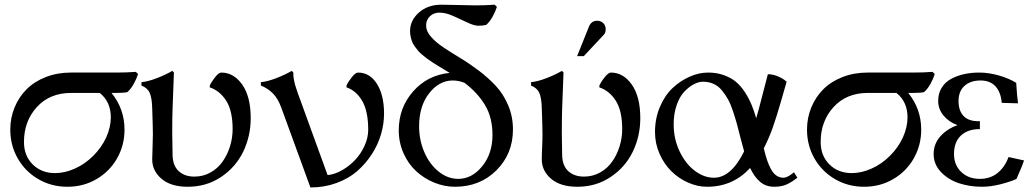

<svg xmlns="http://www.w3.org/2000/svg" viewBox="-20 -804 4461 829"><path d="M482.9 -402.8H461.4Q517.6 -334 517.6 -244.1Q517.6 -176.8 485.6 -120.4Q453.6 -64 397 -30.8Q340.3 2.4 271 2.4Q201.7 2.4 145 -30.8Q88.4 -64 56.4 -120.4Q24.4 -176.8 24.4 -244.1Q24.4 -294.9 43 -340.1Q61.5 -385.3 95 -418.7Q128.4 -452.1 178 -471.4Q227.5 -490.7 286.6 -490.7H482.9Q527.3 -490.7 566.4 -493.7L576.2 -484.4Q569.3 -462.9 557.1 -441.2Q544.9 -419.4 529.8 -406.2Q514.6 -402.8 482.9 -402.8ZM458.5 -297.4Q458.5 -364.3 410.6 -402.8H287.6Q194.8 -402.8 139.2 -341.8Q83.5 -280.8 83.5 -190.9Q83.5 -131.8 121.1 -94.2Q158.7 -56.6 217.8 -56.6Q259.8 -56.6 303.5 -76.2Q347.2 -95.7 383.3 -131.8Q419.4 -168 439 -211.7Q458.5 -255.4 458.5 -297.4Z M790.5 2.4Q717.8 2.4 677.5 -32Q637.2 -66.4 637.2 -115.2Q637.2 -137.7 638.7 -168.2Q640.1 -198.7 640.1 -224.6Q640.1 -236.3 639.6 -254.6Q639.2 -272.9 638.4 -298.1Q637.7 -323.2 637.2 -335.9Q636.2 -379.9 626.7 -402.1Q617.2 -424.3 590.8 -434.6V-449.2Q620.1 -452.1 657.5 -466.6Q694.8 -481 724.1 -498L731 -490.7Q730 -478 725.1 -335.4Q723.6 -298.3 723.6 -229.5Q723.6 -202.1 725.1 -135.7Q725.6 -89.4 751.2 -65.4Q776.9 -41.5 819.3 -41.5Q857.9 -41.5 889.9 -59.8Q921.9 -78.1 942.1 -107.7Q962.4 -137.2 973.4 -173.1Q984.4 -209 984.4 -246.1Q984.4 -325.7 956.8 -368.9Q929.2 -412.1 885.7 -426.8V-434.6Q893.1 -451.2 908.9 -470.9Q924.8 -490.7 935.5 -490.7Q989.3 -490.7 1025.9 -438.7Q1062.5 -386.7 1062.5 -293.9Q1062.5 -216.3 1030.3 -149.4Q998 -82.5 934.8 -40Q871.6 2.4 790.5 2.4Z M1320.3 5.4 1194.8 -338.4Q1180.2 -378.9 1158.4 -400.6Q1136.7 -422.4 1106.4 -434.6V-449.2Q1135.7 -452.1 1173.1 -466.6Q1210.4 -481 1239.7 -498L1246.6 -490.7Q1246.1 -482.9 1246.8 -474.6Q1247.6 -466.3 1249.8 -456.1Q1252 -445.8 1253.9 -438.5Q1255.9 -431.2 1260.3 -418.2Q1264.6 -405.3 1266.8 -398.9Q1269 -392.6 1274.9 -377Q1280.8 -361.3 1282.7 -355.5L1394.5 -47.9Q1424.8 -50.8 1456.5 -68.8Q1488.3 -86.9 1513.2 -113.3Q1538.1 -139.6 1554 -174.6Q1569.8 -209.5 1569.8 -243.2Q1569.8 -323.7 1543.9 -368.2Q1518.1 -412.6 1476.1 -426.8V-434.6Q1483.4 -451.2 1499.3 -470.9Q1515.1 -490.7 1525.9 -490.7Q1576.7 -490.7 1607.4 -442.1Q1638.2 -393.6 1638.2 -313.5Q1638.2 -269 1625.2 -224.4Q1612.3 -179.7 1585.4 -138.2Q1558.6 -96.7 1521.7 -64.7Q1484.9 -32.7 1432.6 -13.7Q1380.4 5.4 1320.3 5.4Z M1877.4 -749.5Q1853 -749.5 1836.4 -733.9Q1819.8 -718.3 1819.8 -693.4Q1819.8 -669.4 1840.6 -645.5Q1861.3 -621.6 1894.3 -599.6Q1927.2 -577.6 1967.3 -553.5Q2007.3 -529.3 2047.4 -499Q2087.4 -468.8 2120.4 -433.6Q2153.3 -398.4 2174.1 -349.6Q2194.8 -300.8 2194.8 -244.6Q2194.8 -140.1 2123.5 -68.8Q2052.2 2.4 1944.3 2.4Q1898.9 2.4 1855.2 -15.4Q1811.5 -33.2 1777.3 -64.5Q1743.2 -95.7 1722.4 -142.1Q1701.7 -188.5 1701.7 -241.2Q1701.7 -338.4 1763.4 -408.9Q1825.2 -479.5 1921.4 -489.3Q1913.6 -494.1 1895.8 -504.9Q1877.9 -515.6 1869.9 -520.5Q1861.8 -525.4 1846.4 -535.4Q1831.1 -545.4 1823.5 -551.3Q1815.9 -557.1 1803.7 -567.1Q1791.5 -577.1 1785.4 -584.7Q1779.3 -592.3 1771.2 -603Q1763.2 -613.8 1759.5 -623.5Q1755.9 -633.3 1753.2 -645.3Q1750.5 -657.2 1750.5 -669.9Q1750.5 -715.8 1788.8 -749.8Q1827.1 -783.7 1885.7 -783.7Q1916.5 -783.7 1965.8 -782.2Q2015.1 -780.8 2032.2 -780.8Q2076.7 -780.8 2115.7 -783.7L2125.5 -774.4Q2118.7 -752.9 2106.4 -731.2Q2094.2 -709.5 2079.1 -696.3Q2064 -692.9 2045.9 -692.9Q2026.9 -692.9 1997.6 -707Q1968.3 -721.2 1936 -735.4Q1903.8 -749.5 1877.4 -749.5ZM2106.4 -221.2Q2106.4 -296.9 2074.2 -350.3Q2042 -403.8 1985.8 -446.3Q1960.4 -456.5 1934.6 -456.5Q1876.5 -456.5 1833 -401.4Q1789.6 -346.2 1789.6 -258.8Q1789.6 -199.7 1811.8 -147.7Q1834 -95.7 1873.3 -63.7Q1912.6 -31.7 1959 -31.7Q2017.6 -31.7 2062 -86.2Q2106.4 -140.6 2106.4 -221.2Z M2472.7 2.4Q2399.9 2.4 2359.6 -32Q2319.3 -66.4 2319.3 -115.2Q2319.3 -137.7 2320.8 -168.2Q2322.3 -198.7 2322.3 -224.6Q2322.3 -236.3 2321.8 -254.6Q2321.3 -272.9 2320.6 -298.1Q2319.8 -323.2 2319.3 -335.9Q2318.4 -379.9 2308.8 -402.1Q2299.3 -424.3 2272.9 -434.6V-449.2Q2302.2 -452.1 2339.6 -466.6Q2377 -481 2406.2 -498L2413.1 -490.7Q2412.1 -478 2407.2 -335.4Q2405.8 -298.3 2405.8 -229.5Q2405.8 -202.1 2407.2 -135.7Q2407.7 -89.4 2433.3 -65.4Q2459 -41.5 2501.5 -41.5Q2540 -41.5 2572 -59.8Q2604 -78.1 2624.3 -107.7Q2644.5 -137.2 2655.5 -173.1Q2666.5 -209 2666.5 -246.1Q2666.5 -325.7 2638.9 -368.9Q2611.3 -412.1 2567.9 -426.8V-434.6Q2575.2 -451.2 2591.1 -470.9Q2606.9 -490.7 2617.7 -490.7Q2671.4 -490.7 2708 -438.7Q2744.6 -386.7 2744.6 -293.9Q2744.6 -216.3 2712.4 -149.4Q2680.2 -82.5 2616.9 -40Q2553.7 2.4 2472.7 2.4ZM2500.5 -561.5H2471.7L2523.9 -691.4Q2526.9 -698.7 2532.2 -704.1Q2542.5 -714.4 2558.1 -714.4Q2574.2 -714.4 2584.7 -704.1Q2595.2 -693.8 2595.2 -678.2Q2595.2 -662.1 2586.9 -653.8Z M3295.4 -483.4H3302.2Q3321.3 -481.9 3339.8 -473.9Q3358.4 -465.8 3367.7 -458.5L3376.5 -451.2Q3373 -439.9 3352.8 -368.9Q3332.5 -297.9 3315.9 -251.5Q3299.3 -205.1 3277.8 -163.6Q3285.2 -133.3 3292 -112.8Q3298.8 -92.3 3308.8 -73.7Q3318.8 -55.2 3332.5 -45.9Q3346.2 -36.6 3363.3 -36.6Q3369.1 -36.6 3376.2 -39.6Q3383.3 -42.5 3387 -44.7Q3390.6 -46.9 3399.2 -53.2Q3407.7 -59.6 3408.2 -60.1L3422.9 -36.6Q3397.9 -17.1 3375.7 -7.3Q3353.5 2.4 3323.2 2.4Q3287.1 2.4 3262.2 -18.6Q3237.3 -39.6 3218.8 -78.6Q3144 2.4 3033.2 2.4Q2991.7 2.4 2950.9 -15.6Q2910.2 -33.7 2878.7 -64.7Q2847.2 -95.7 2827.6 -140.1Q2808.1 -184.6 2808.1 -233.9Q2808.1 -292.5 2829.3 -342.5Q2850.6 -392.6 2884.3 -424.1Q2918 -455.6 2958 -473.1Q2998 -490.7 3037.6 -490.7Q3074.2 -490.7 3105 -479.7Q3135.7 -468.8 3157 -451.2Q3178.2 -433.6 3195.6 -407Q3212.9 -380.4 3224.1 -353.8Q3235.4 -327.1 3245.1 -293.5Q3256.3 -331.1 3272.7 -396.2Q3289.1 -461.4 3295.4 -483.4ZM3062.5 -36.6Q3136.7 -36.6 3192.9 -150.4Q3186.5 -171.9 3177.5 -207.8Q3168.5 -243.7 3161.9 -268.1Q3155.3 -292.5 3145 -323.5Q3134.8 -354.5 3123.5 -374.8Q3112.3 -395 3096.9 -413.8Q3081.5 -432.6 3060.8 -441.9Q3040 -451.2 3015.1 -451.2Q2996.6 -451.2 2975.6 -440.2Q2954.6 -429.2 2934.6 -408.2Q2914.6 -387.2 2901.6 -350.1Q2888.7 -313 2888.7 -267.1Q2888.7 -203.6 2914.6 -149.9Q2940.4 -96.2 2980.2 -66.4Q3020 -36.6 3062.5 -36.6Z M3922.9 -402.8H3901.4Q3957.5 -334 3957.5 -244.1Q3957.5 -176.8 3925.5 -120.4Q3893.6 -64 3836.9 -30.8Q3780.3 2.4 3710.9 2.4Q3641.6 2.4 3585 -30.8Q3528.3 -64 3496.3 -120.4Q3464.4 -176.8 3464.4 -244.1Q3464.4 -294.9 3482.9 -340.1Q3501.5 -385.3 3534.9 -418.7Q3568.4 -452.1 3617.9 -471.4Q3667.5 -490.7 3726.6 -490.7H3922.9Q3967.3 -490.7 4006.3 -493.7L4016.1 -484.4Q4009.3 -462.9 3997.1 -441.2Q3984.9 -419.4 3969.7 -406.2Q3954.6 -402.8 3922.9 -402.8ZM3898.4 -297.4Q3898.4 -364.3 3850.6 -402.8H3727.5Q3634.8 -402.8 3579.1 -341.8Q3523.4 -280.8 3523.4 -190.9Q3523.4 -131.8 3561 -94.2Q3598.6 -56.6 3657.7 -56.6Q3699.7 -56.6 3743.4 -76.2Q3787.1 -95.7 3823.2 -131.8Q3859.4 -168 3878.9 -211.7Q3898.4 -255.4 3898.4 -297.4Z M4114.3 -263.7Q4077.1 -276.9 4054 -304.9Q4030.8 -333 4030.8 -368.2Q4030.8 -400.4 4045.7 -424.8Q4060.5 -449.2 4086.2 -463.1Q4111.8 -477.1 4142.6 -483.9Q4173.3 -490.7 4208 -490.7Q4248.5 -490.7 4292.5 -478.3Q4336.4 -465.8 4367.7 -446.3Q4370.6 -394 4375.5 -357.9L4305.2 -359.9Q4301.3 -406.2 4278.1 -431.4Q4254.9 -456.5 4213.9 -456.5Q4170.4 -456.5 4144.5 -433.3Q4118.7 -410.2 4118.7 -367.7Q4118.7 -324.2 4142.1 -301.5Q4165.5 -278.8 4210.9 -280.8V-246.6Q4158.2 -246.6 4128.7 -218.5Q4099.1 -190.4 4099.1 -139.2Q4099.1 -91.3 4130.4 -61.5Q4161.6 -31.7 4210.4 -31.7Q4256.3 -31.7 4287.8 -57.6Q4319.3 -83.5 4334.5 -126L4401.4 -111.3Q4393.6 -86.4 4368.7 -31.2Q4340.3 -18.6 4298.6 -8.1Q4256.8 2.4 4219.7 2.4Q4167.5 2.4 4121.1 -12.7Q4074.7 -27.8 4043 -61Q4011.2 -94.2 4011.2 -139.2Q4011.2 -182.6 4040 -215.1Q4068.8 -247.6 4114.3 -263.7Z"/></svg>

Font: Flanker
Style: Regular
Weight: 400
Designer: Flanker
Foundry: Flanker
Version: Version 2.027